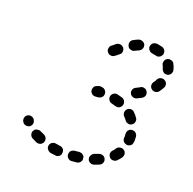

<svg xmlns="http://www.w3.org/2000/svg" viewBox="-108 -671 804 801"><g transform="rotate(20 294.0 -270.0)"><path d="M187 -23Q179 -18 177 -9Q176 -4 177 0Q178 5 181 8Q183 12 187 14Q191 17 195 18Q207 20 218 21Q222 22 226 21Q231 19 234 17Q238 14 240 10Q242 6 242 1Q243 -8 238 -15Q232 -22 223 -23Q214 -24 204 -26Q195 -28 187 -23ZM278 -22Q274 -20 271 -17Q268 -13 267 -9Q266 -5 266 0Q267 9 274 15Q281 21 290 20Q301 19 312 18Q321 17 327 9Q333 2 331 -7Q331 -12 329 -16Q326 -20 323 -22Q319 -25 315 -26Q311 -27 306 -27Q296 -25 286 -25Q282 -24 278 -22ZM361 -36Q358 -33 356 -29Q354 -25 353 -21Q353 -16 354 -12Q357 -3 366 1Q374 5 383 2Q394 -2 404 -6Q413 -10 416 -18Q420 -27 416 -35Q414 -40 411 -43Q408 -46 404 -47Q400 -49 395 -49Q391 -49 386 -47Q378 -44 369 -41Q364 -39 361 -36ZM117 -55Q112 -55 108 -54Q106 -53 103 -52Q101 -51 99 -49Q98 -48 97 -46Q97 -46 97 -45Q96 -45 96 -44Q95 -44 95 -43Q91 -35 94 -26Q97 -17 105 -13Q115 -8 125 -3Q134 0 143 -3Q151 -7 155 -15Q158 -24 155 -33Q151 -41 143 -45Q133 -49 125 -53Q121 -55 117 -55ZM429 -64Q430 -54 436 -48Q443 -41 452 -42Q462 -42 468 -49Q477 -58 484 -68Q486 -72 487 -76Q488 -80 487 -85Q486 -89 484 -93Q481 -97 477 -99Q470 -104 461 -102Q451 -101 446 -93Q442 -86 436 -80Q429 -73 429 -64ZM70 -98Q62 -101 53 -97Q49 -95 46 -92Q43 -89 42 -84Q40 -80 41 -76Q41 -71 43 -67Q43 -66 44 -66Q48 -57 57 -55Q66 -52 74 -56Q82 -60 85 -69Q88 -78 83 -86Q83 -87 83 -87Q79 -95 70 -98ZM463 -150Q463 -157 462 -164Q462 -168 463 -172Q464 -177 467 -180Q470 -184 474 -186Q478 -188 482 -188Q492 -189 499 -183Q506 -177 507 -168Q508 -159 508 -150Q508 -147 507 -144Q507 -140 505 -135Q504 -131 500 -128Q497 -125 493 -124Q489 -122 484 -122Q483 -122 482 -123Q480 -123 479 -123Q478 -123 477 -124Q470 -126 466 -132Q462 -138 462 -146Q463 -148 463 -150ZM450 -210Q454 -208 458 -207Q463 -206 467 -207Q471 -208 475 -211Q483 -216 484 -226Q486 -235 480 -242Q473 -253 464 -261Q458 -268 448 -268Q439 -268 432 -261Q426 -254 426 -245Q426 -236 433 -229Q439 -223 444 -216Q446 -213 450 -210ZM392 -257Q396 -257 400 -259Q404 -261 407 -265Q410 -268 411 -272Q414 -281 410 -289Q406 -298 397 -301Q386 -304 375 -307Q366 -309 358 -304Q350 -299 348 -290Q346 -281 351 -273Q356 -265 365 -263Q374 -261 383 -258Q387 -257 392 -257ZM268 -296Q265 -287 269 -279Q273 -272 279 -269Q286 -266 293 -267Q297 -268 303 -268Q313 -269 319 -276Q325 -283 324 -292Q324 -300 318 -306Q313 -312 305 -313Q301 -314 297 -314Q293 -315 289 -313Q283 -311 279 -309Q270 -305 268 -296ZM425 -346Q422 -337 426 -329Q430 -321 439 -318Q448 -315 456 -319Q467 -324 476 -329Q484 -334 487 -343Q489 -352 484 -360Q480 -368 471 -370Q462 -373 454 -368Q446 -363 437 -359Q428 -355 425 -346ZM494 -389Q496 -380 503 -375Q511 -369 520 -371Q529 -372 535 -380Q542 -390 548 -401Q552 -409 549 -418Q546 -427 537 -431Q529 -435 520 -432Q511 -429 507 -421Q504 -413 498 -406Q493 -399 494 -389ZM325 -467Q333 -472 334 -481Q335 -491 330 -498Q324 -505 315 -507Q306 -508 298 -503Q296 -501 292 -498Q285 -492 282 -490Q274 -485 273 -475Q271 -466 277 -459Q282 -451 292 -450Q301 -448 308 -454Q312 -456 319 -462Q323 -465 325 -467ZM510 -485Q508 -489 507 -493Q507 -498 508 -502Q509 -506 511 -510Q514 -513 518 -516Q522 -518 526 -519Q531 -519 535 -518Q539 -517 543 -515Q547 -512 549 -508Q556 -496 559 -482Q561 -473 556 -465Q551 -457 542 -455Q541 -455 540 -455Q538 -455 537 -455Q534 -455 531 -455Q525 -457 521 -462Q517 -466 515 -472Q514 -479 510 -485ZM403 -515Q407 -518 408 -522Q410 -526 410 -531Q410 -535 409 -539Q405 -548 397 -551Q388 -555 379 -552Q369 -548 358 -542Q350 -538 347 -529Q345 -520 349 -512Q353 -503 362 -501Q371 -498 379 -502Q388 -507 396 -510Q400 -512 403 -515ZM452 -517Q442 -519 437 -526Q431 -533 432 -543Q433 -547 435 -551Q438 -555 441 -558Q445 -560 449 -561Q453 -562 458 -562Q470 -560 482 -557Q490 -554 495 -546Q499 -538 497 -529Q496 -528 496 -527Q496 -527 496 -526Q495 -525 494 -524Q492 -521 491 -519Q486 -515 480 -513Q474 -512 469 -514Q460 -516 452 -517Z"/></g></svg>

Font: FRB American Cursive Dashed Extrabold
Style: Bold Italic
Weight: 800
Italic angle: -25°
Version: Version 2.0;Modular Font Editor K font №1